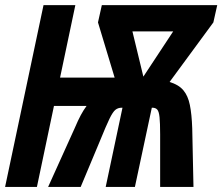

<svg xmlns="http://www.w3.org/2000/svg" viewBox="-22 -734 873 754"><path d="M-2 0 148.9 -713.9H273.9L213.9 -429.2H428.2L362.8 -646L377.9 -713.9H831.1L815.9 -646L644 -412.1Q679.7 -401.4 698 -379.6Q716.3 -357.9 723.6 -321.8Q731 -285.6 732.9 -230L737.8 0H606.9V-206.1Q606.9 -251.5 604.5 -273.9Q602.1 -296.4 595.5 -303.7Q588.9 -311 576.2 -311H574.2L507.8 0H393.1L459 -311H456.1Q441.4 -311 431.2 -302.7Q420.9 -294.4 407.7 -267.1Q394.5 -239.7 371.1 -182.1L294.9 0H167L271 -230Q284.7 -262.2 295.2 -281.7Q305.7 -301.3 317.9 -317.9H189.9L123 0ZM541 -433.1 658.2 -610.8H498Z"/></svg>

Font: Open Sans Condensed
Style: Italic
Weight: 400
Width: 3
Italic angle: -12°
Designer: Monotype Design Team
Foundry: Monotype Imaging Inc.
Version: Version 3.000